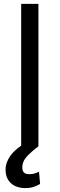

<svg xmlns="http://www.w3.org/2000/svg" viewBox="-20 -747 304 980"><path d="M88.1 -3.2V-727.3H176.1V0Q144.2 23.4 119 49.7Q93.8 76 93.8 108Q93.8 123.9 101.6 133Q109.4 142 130.7 142Q146.7 142 159.1 137.8Q171.5 133.5 179 129.3L184.7 191.8Q172.9 199.2 153.9 206.1Q134.9 213.1 109.4 213.1Q87.4 213.1 68.9 207Q50.4 201 36.9 189.1Q23.4 177.2 16 159.8Q8.5 142.4 8.5 119.3Q8.5 99.4 15.1 81.7Q21.7 63.9 32.7 48.5Q43.7 33 58.1 20.1Q72.4 7.1 88.1 -3.2Z"/></svg>

Font: Inter P
Style: Regular
Weight: 400
Designer: Rasmus Andersson
Foundry: rsms
Version: Version 3.018;git-588b23468